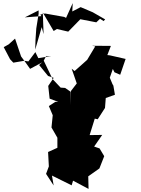

<svg xmlns="http://www.w3.org/2000/svg" viewBox="-20 -1111 909 1238"><path d="M229 -1022 214 -928 209 -856 207 -791 249 -936 261 -891 256 -1030 326 -911 347 -924 420 -907 498 -987 601 -967 625 -990 648 -975 658 -986 578 -1032 500 -1065 446 -1037 449 -1091 393 -967 445 -975 394 -1002 270 -1024 240 -1017 247 -1007 140 -999 229 -1044ZM36 -825 77 -862 116 -747C136 -721 155 -694 174 -667L252 -709L232 -692L290 -621L326 -609L291 -557L300 -475L356 -454H336L295 -427L320 -368L312 -289L350 -223V-158L290 -131L295 -38L277 10L326 85L315 21L442 84L451 54L551 107L549 26L621 -25L652 -104L622 -154L587 -166L639 -241L558 -240L591 -346L610 -342L657 -415L662 -479L721 -500L711 -559L705 -569L688 -610L714 -685L695 -692L718 -645L755 -629L790 -731L689 -754L655 -758L669 -748L695 -815L574 -816L594 -812L542 -725L461 -653L442 -668L475 -573L438 -525L433 -433L436 -519L400 -544L371 -546L319 -601L262 -720L277 -749L310 -750L227 -736L208 -775L163 -715L136 -719L66 -707L45 -729L4 -807Z"/></svg>

Font: Hussar Lance
Style: ExBd
Weight: 700
Foundry: Cannot Into Space Fonts, PlusOne Fonts
Version: Version 2.270